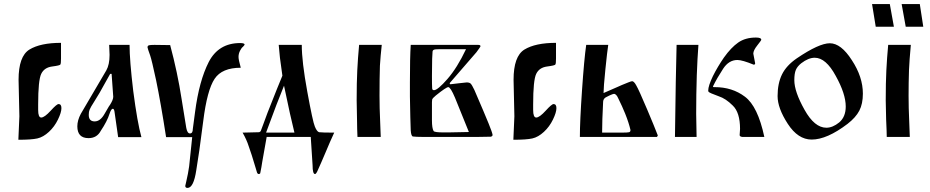

<svg xmlns="http://www.w3.org/2000/svg" viewBox="-20 -671 4559 941"><path d="M70 14Q70 4 72.5 -43.5Q75 -91 75 -101L71 -280Q71 -395 124 -428Q178 -461 279 -461V-384Q279 -360 276 -355Q274 -350 235 -345Q197 -340 182 -309Q167 -278 167 -159Q167 -159 167 -132Q167 -95 182 -95Q198 -95 229 -129Q258 -161 267 -161Q281 -161 281 -141Q281 -120 264 -85Q247 -50 220 -25Q192 1 163 7.5Q134 14 70 14Z M673 1H559Q547 -83 542 -118Q540 -138 533 -138Q525 -138 517 -114Q505 -76 474 -30Q455 6 414 6Q359 6 359 -52Q359 -81 376 -113Q384 -128 438.5 -219.5Q493 -311 501 -326Q517 -354 517 -402L515 -451H615Q615 -376 633 -225Q653 -71 673 1ZM527 -309H520L468 -216L443 -175Q423 -144 419 -133Q415 -124 415 -108Q415 -76 444 -76Q472 -76 493 -114L514 -150L519 -157Q535 -182 535 -197Z M922 1H794Q768 -167 745 -278Q724 -376 716 -399Q704 -432 703 -439Q703 -447 710 -449Q717 -451 737 -451L814 -450Q850 -316 870 -186L893 -44Q898 -17 911 -17Q925 -17 925 -39L936 -122Q956 -275 1003 -367Q1051 -460 1157 -460Q1179 -460 1179 -452Q1176 -447 1170 -441Q1164 -437 1156.5 -422.5Q1149 -408 1149 -392Q1149 -378 1160 -339Q1068 -339 1032 -285Q995 -230 976 -77Q955 88 942 163Q929 250 899 250Q888 250 888 240L893 218Q902 180 907 144Q911 110 922 1Z M1503 0H1287L1265 124L1261 149Q1257 173 1255.5 177.5Q1254 182 1248 182Q1241 182 1238 169L1232 149Q1212 81 1199 46Q1189 14 1169 -21L1250 -23Q1256 -25 1258 -29Q1260 -33 1270 -61Q1280 -88 1291 -118Q1295 -130 1337 -234L1364 -300L1352 -388L1346 -451H1459Q1459 -369 1486 -222Q1513 -74 1523 -51Q1533 -26 1544 -23Q1560 -21 1618 -21Q1608 0 1597.5 24.5Q1587 49 1574.5 78.5Q1562 108 1555 124L1539 160Q1530 182 1524 182Q1512 182 1512 139ZM1284 -21H1423Q1404 -101 1401 -115Q1395 -143 1382 -204L1372 -251Q1342 -179 1284 -21Z M1846 0H1732Q1732 -4 1731.5 -13Q1731 -22 1730.5 -39.5Q1730 -57 1730 -73Q1728 -151 1728 -179Q1728 -268 1731 -326Q1734 -386 1740 -451H1851Q1845 -397 1842 -349Q1840 -287 1840 -202Q1840 -142 1843 -79Q1846 -16 1846 0Z M1993 -451H2324Q2335 -451 2335 -444Q2335 -442 2315 -415L2185 -265Q2185 -265 2184 -260Q2184 -260 2187 -258Q2199 -259 2230 -263Q2261 -267 2267 -267Q2281 -267 2287 -261Q2293 -255 2305 -230Q2356 -112 2375 -65Q2392 -23 2394 -11Q2395 -3 2385 -1L2326 0H2048Q2020 0 2004 -2Q1995 -3 1993 -32Q1991 -78 1989 -198Q1989 -233 1989 -267Q1989 -391 1993 -451ZM2098 -382Q2097 -354 2097 -297Q2097 -253 2098 -239Q2098 -229 2107 -229Q2125 -229 2173 -284Q2221 -339 2264 -430H2137Q2111 -430 2106 -427Q2101 -425 2100 -419Q2099 -413 2098 -382ZM2097 -148V-81Q2097 -43 2105 -29Q2109 -22 2155 -22Q2158 -22 2165 -22Q2172 -22 2176 -22L2278 -24L2210 -192Q2188 -244 2177 -244Q2167 -244 2116 -203Q2100 -190 2098 -183Q2097 -179 2097 -170Q2097 -168 2097 -160.5Q2097 -153 2097 -148Z M2496 14Q2496 4 2498.5 -43.5Q2501 -91 2501 -101L2497 -280Q2497 -395 2550 -428Q2604 -461 2705 -461V-384Q2705 -360 2702 -355Q2700 -350 2661 -345Q2623 -340 2608 -309Q2593 -278 2593 -159Q2593 -159 2593 -132Q2593 -95 2608 -95Q2624 -95 2655 -129Q2684 -161 2693 -161Q2707 -161 2707 -141Q2707 -120 2690 -85Q2673 -50 2646 -25Q2618 1 2589 7.5Q2560 14 2496 14Z M2822 0Q2822 -76 2832.5 -229Q2843 -382 2853 -451H2961Q2956 -420 2947 -331Q2938 -242 2938 -215L3009 -246Q3010 -247 3027 -254Q3044 -261 3059 -267Q3074 -273 3078 -273Q3087 -273 3098 -253Q3111 -231 3152 -134Q3188 -49 3204 -7L3200 0ZM2936 -173Q2931 -79 2931 -21H3023Q3057 -21 3063.5 -23Q3070 -25 3070 -34Q3062 -69 3044 -114Q3029 -151 3011 -187Q3001 -211 2989 -211Q2985 -211 2969 -204L2953 -196Q2937 -189 2936 -173Z M3392 -113 3394 0H3288Q3288 -32 3292 -268L3296 -451H3403Q3398 -385 3395 -302Q3392 -210 3392 -113ZM3726 0H3617Q3605 -2 3605 -9L3607 -39Q3607 -120 3571 -154Q3537 -188 3503 -199Q3456 -216 3453 -221Q3451 -223 3451 -227Q3451 -250 3474 -298Q3497 -344 3528 -389Q3563 -438 3598 -462.5Q3633 -487 3685 -487Q3711 -487 3711 -476Q3711 -473 3691.5 -448.5Q3672 -424 3672 -408Q3672 -406 3681 -361Q3681 -354 3674 -354Q3618 -377 3594 -377Q3552 -377 3524 -334Q3494 -288 3475 -249Q3473 -245 3478 -244H3483Q3569 -244 3631 -197Q3694 -150 3726 0Z M3791 -200Q3791 -262 3812.5 -306Q3834 -350 3885 -385Q3994 -459 4047 -459Q4102 -459 4155 -376Q4209 -294 4209 -212Q4209 -162 4191.5 -128.5Q4174 -95 4134 -64Q4033 13 3958 13Q3891 13 3841 -64Q3791 -141 3791 -200ZM3873 -278Q3873 -222 3923 -133Q3972 -45 4030 -45Q4061 -45 4093 -71Q4125 -98 4125 -149Q4125 -211 4076 -299Q4028 -388 3973 -388Q3942 -388 3907 -361Q3888 -346 3880.5 -328.5Q3873 -311 3873 -278Z M4439 0H4326Q4326 -22 4323 -85Q4321 -171 4321 -179Q4321 -268 4324 -326Q4327 -386 4333 -451H4444Q4437 -375 4435 -327Q4433 -265 4433 -202Q4433 -142 4436 -79Q4439 -16 4439 0ZM4272 -540 4254 -651H4341L4361 -540ZM4419 -540 4399 -651H4488L4505 -540Z"/></svg>

Font: Pochaevsk Unicode
Style: Normal
Weight: 400
Version: Version 1.1